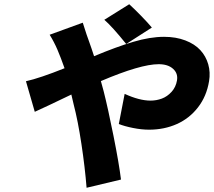

<svg xmlns="http://www.w3.org/2000/svg" viewBox="-20 -828 1016 912"><path d="M701.3 -697.1 579.5 -619Q511.7 -703.1 475.5 -734L593.8 -807.9Q618.6 -785.2 650.6 -752.5Q682.5 -719.8 701.3 -697.1ZM215.9 -663 373.2 -720.2Q375 -714.8 380.7 -696.7Q386.4 -678.6 391.5 -663.4Q396.7 -648.1 399.9 -639.9Q405.5 -625.7 414.6 -598Q423.7 -570.3 426.8 -561.1Q533 -605.5 613.1 -629.3Q693.2 -653.1 759.2 -653.1Q815.7 -653.1 860.3 -636Q904.8 -619 931.5 -590Q958.1 -561.1 969.1 -522.7Q980.1 -484.4 973 -442.1Q961.3 -370.7 920.6 -318.2Q880 -265.6 820 -238.8Q759.9 -212 688.2 -212Q652 -212 611.5 -220.2Q571 -228.3 544.4 -239L572.1 -382.1Q642 -350.1 695 -350.1Q723 -350.1 748.8 -359.7Q774.5 -369.3 794.9 -391.7Q815.3 -414.1 820.7 -446Q826.3 -479.4 802 -501.2Q777.7 -523.1 733.7 -523.1Q647.4 -523.1 459.2 -442.8L472.3 -394.9Q492.5 -315.7 519 -183.2Q545.5 -50.8 554.7 24.9L391.3 63.9Q383.5 -33.4 366.8 -144Q350.1 -254.6 329.9 -332L318.9 -378.9Q190 -316.8 145.2 -296.9L103.3 -442.1Q169.7 -457 286.6 -503.9Q268.5 -555.4 252.7 -592.2Q236.9 -628.9 215.9 -663Z"/></svg>

Font: Karasuma Gothic
Style: Italic
Weight: 900
Italic angle: -9.39999°
Designer: Rasmus Andersson / Ryoko Nishizuka
Foundry: Genbu
Version: Version 1.00